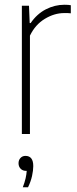

<svg xmlns="http://www.w3.org/2000/svg" viewBox="-20 -564 323 808"><path d="M72 0V-540H102L105 -467H109Q135.5 -505.5 173 -524.8Q210.5 -544 251 -544Q260 -544 266.8 -543.5Q273.5 -543 278 -542V-508Q270.5 -509 264.8 -509Q259 -509 250 -509Q209 -509 168.8 -484.8Q128.5 -460.5 106 -414V0ZM76 224Q84 203 87.8 186.2Q91.5 169.5 92.5 155H89Q75.5 155 66.8 146Q58 137 58 123Q58 109.5 66.2 100.8Q74.5 92 87 92Q120 92 120 135Q120 153 114.8 176.8Q109.5 200.5 98 224Z"/></svg>

Font: Encode Sans Condensed Condensed Thin
Style: Regular
Weight: 100
Width: 3
Designer: Multiple Designers
Foundry: Impallari Type
Version: Version 3.000; ttfautohint (v1.8.3) -l 8 -r 50 -G 200 -x 14 